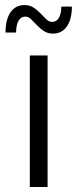

<svg xmlns="http://www.w3.org/2000/svg" viewBox="-20 -747 309 767"><path d="M99.1 0V-525.5H170.1V0ZM191.7 -612.8Q170.6 -612.8 155.1 -623Q139.6 -633.2 127.2 -646.7Q114.8 -660.2 104 -670.4Q93.2 -680.6 80.4 -680.6Q63.5 -680.6 53.9 -663.8Q44.3 -646.9 44.3 -617H2.1Q2.1 -669.1 22.1 -697.9Q42.2 -726.8 77.5 -726.8Q99.2 -726.8 114.4 -716.6Q129.6 -706.4 142 -693.2Q154.5 -680 165.2 -669.7Q176 -659.5 188.9 -659.5Q205.8 -659.5 215.3 -676.1Q224.9 -692.7 224.9 -720.6H267.2Q267.2 -670.5 247.3 -641.7Q227.5 -612.8 191.7 -612.8Z"/></svg>

Font: Montserrat Alternates Thin
Style: Regular
Weight: 100
Designer: Julieta Ulanovsky
Foundry: Julieta Ulanovsky
Version: Version 9.000